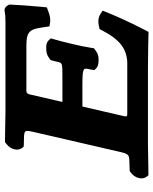

<svg xmlns="http://www.w3.org/2000/svg" viewBox="64 -720 659 826"><g transform="rotate(-90 393.0 -307.5)"><path d="M366.9 -368 399.3 -508.4C402.3 -521.3 407.8 -523 415.1 -523H608.9C677.6 -523 680.4 -503.7 689.9 -438.1L692 -423.8L706.3 -421.3C715.7 -419.7 725.2 -420.3 733.7 -421.9C741.2 -423.3 748.1 -425.6 754.2 -427.8L773.8 -435L775.8 -454.2C779.9 -493.9 785.5 -576.2 785.9 -594.1C786 -601.6 774.2 -617 762.6 -617H760.4L758.2 -616.6C740.8 -613.7 736.3 -613 709.7 -613H326.8C326.8 -613 254.5 -614 204.6 -615L194.1 -615.2L184.8 -607.7C162.2 -590.5 154.7 -558.1 169.4 -540.9L174.8 -534.5L184.4 -534.1C249.1 -531.5 248.9 -540.1 234.3 -476.9L155.6 -136.1C141 -72.9 145.2 -81.5 79.3 -78.9L69.5 -78.5L61.1 -72.1C38.5 -54.9 31 -22.5 45.7 -5.3L51.5 2.2L62.2 2C111.5 1 186.4 0 186.4 0H513C566.5 0 649.1 2 649.1 2L668.2 2.5L677.9 -16C703.5 -65 733.2 -128.5 752.9 -177.9L759.6 -194.7L747 -203.4C742.3 -206.7 737 -209.2 731.2 -210.9C720.4 -214 708.1 -214.2 695.3 -211.4L680.3 -208.1L673 -194.1C638.7 -128.8 599.8 -89 532.4 -89H314.9C307.2 -89 302.6 -89.2 305.8 -103.2L347.1 -282H440.6C526.7 -282 510.8 -276 505.4 -240.3L504 -230.9L509.9 -224.3C518.9 -214.3 530.5 -213.4 539.1 -212.8C550.9 -211.8 568.3 -210.6 586.9 -224.3L597.8 -232.3L599.6 -243.6C604.6 -274.9 608.8 -293.1 616.4 -326C623.7 -357.6 629.6 -379.7 637.3 -406.8L640.4 -417.9L633.4 -425.7C621.6 -438.9 604.6 -438 592.8 -437.4C583.5 -436.9 570.8 -436.3 556.4 -425.7L547.3 -418.9L544.4 -409.4C531.6 -365.9 549.7 -368 460.5 -368Z"/></g></svg>

Font: Linux Libertine Mono O 
Style: Mono Bold Oblique
Weight: 400
Italic angle: -13°
Designer: Philipp H. Poll
Foundry: Philipp H. Poll
Version: Version 5.1.7